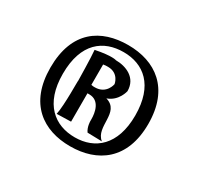

<svg xmlns="http://www.w3.org/2000/svg" viewBox="-75 -773 473 457"><g transform="rotate(30 161.5 -545.0)"><path d="M27 -545C27 -446 87 -406 161 -406C236 -406 296 -447 296 -545C296 -643 236 -684 161 -684C87 -684 27 -646 27 -545ZM60 -547C60 -632 105 -664 160 -664C215 -664 259 -630 259 -547C259 -465 215 -430 160 -430C105 -430 60 -464 60 -547ZM221 -454C190 -478 225 -535 179 -548C208 -558 214 -588 214 -588C214 -625 181 -638 153 -638C154 -638 141 -643 97 -634C99 -616 100 -550 100 -550C99 -555 101 -485 95 -457L134 -458V-536H139C168 -536 173 -505 173 -487V-482C173 -482 173 -466 181 -455ZM179 -587C179 -587 174 -557 142 -557C139 -557 136 -557 132 -558V-614C137 -615 141 -615 145 -615C175 -615 179 -587 179 -587Z"/></g></svg>

Font: Rum Raisin
Style: Regular
Weight: 400
Designer: Astigmatic (AOETI)
Foundry: Astigmatic (AOETI)
Version: Version 1.000